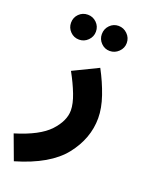

<svg xmlns="http://www.w3.org/2000/svg" viewBox="-197 -721 780 1029"><g transform="rotate(20 192.5 -207.0)"><path d="M16 230Q204 175 283 75Q362 -25 362 -141Q362 -198 339 -265Q316 -332 280 -399L138 -330Q170 -272 190 -220Q210 -168 210 -130Q210 -70 154.5 -10.5Q99 49 -36 90ZM296 -501Q325 -501 346.5 -522Q368 -543 368 -572Q368 -602 346.5 -623Q325 -644 296 -644Q267 -644 246.5 -623Q226 -602 226 -572Q226 -543 246.5 -522Q267 -501 296 -501ZM121 -502Q150 -502 171 -523Q192 -544 192 -573Q192 -603 171 -623.5Q150 -644 121 -644Q91 -644 70.5 -623.5Q50 -603 50 -573Q50 -544 70.5 -523Q91 -502 121 -502Z"/></g></svg>

Font: Noto Sans Arabic Extra
Style: Regular
Weight: 800
Designer: Nadine Chahine - Monotype Design Team
Foundry: Monotype Imaging Inc.
Version: Version 1.902